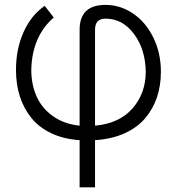

<svg xmlns="http://www.w3.org/2000/svg" viewBox="-20 -573 734 797"><path d="M310.5 204.6V8.8Q244.1 4.4 193.1 -19.8Q142.1 -43.9 110.4 -83.3Q78.6 -122.6 62.5 -172.6Q46.4 -222.7 46.4 -281.7Q45.9 -367.7 77.4 -438.7Q108.9 -509.8 165.5 -548.8L203.1 -500.5Q112.8 -421.4 109.9 -283.2Q109.9 -222.7 131.6 -173.3Q153.3 -124 199.5 -91.1Q245.6 -58.1 310.5 -51.3V-449.7Q310.5 -552.7 418 -552.7Q479 -552.7 531.7 -517.3Q584.5 -481.9 616.2 -417.7Q647.9 -353.5 647.9 -274.9Q647.9 -217.8 631.6 -169.2Q615.2 -120.6 582.5 -82Q549.8 -43.5 496.8 -19.5Q443.8 4.4 374.5 8.8V204.6ZM374.5 -51.3Q475.6 -60.5 530.3 -123.3Q585 -186 585 -275.4Q583.5 -368.7 536.1 -432.1Q488.8 -495.6 418 -495.6Q374.5 -495.6 374.5 -449.7Z"/></svg>

Font: Interop Light
Style: Regular
Weight: 300
Designer: Rasmus Andersson, Google, Jang Haemin
Foundry: jhaemin
Version: Version 1.007